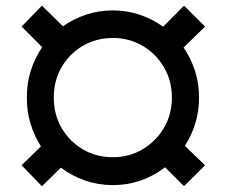

<svg xmlns="http://www.w3.org/2000/svg" viewBox="-20 -639 791 673"><path d="M127 13.7 55.7 -59.6 123.5 -126Q100.1 -162.6 86.9 -205.8Q73.7 -249 74.2 -296.9Q73.7 -347.2 88.1 -391.8Q102.5 -436.5 127.9 -473.6L55.7 -545.9L127 -619.1L200.7 -546.9Q237.8 -573.2 282.2 -587.9Q326.7 -602.5 376 -602.5Q424.8 -602.5 469.7 -587.4Q514.6 -572.3 551.8 -545.4L625 -619.1L698.7 -545.9L623.5 -472.2Q648.9 -435.5 663.3 -391.1Q677.7 -346.7 677.7 -296.9Q677.7 -249.5 664.6 -206.5Q651.4 -163.6 627.9 -127.9L698.7 -59.6L625 13.7L558.6 -52.7Q520.5 -22.9 473.9 -6.6Q427.2 9.8 376 9.8Q324.7 9.8 278.1 -6.3Q231.4 -22.5 193.4 -51.3ZM376 -87.9Q432.6 -87.9 479.5 -115.5Q526.4 -143.1 554.4 -190.4Q582.5 -237.8 582.5 -296.9Q582.5 -356.4 554.4 -403.8Q526.4 -451.2 479.5 -478.5Q432.6 -505.9 376 -505.9Q317.4 -505.9 270.5 -478.5Q223.6 -451.2 196 -403.8Q168.5 -356.4 168.5 -296.9Q168.5 -237.8 196 -190.4Q223.6 -143.1 270.5 -115.5Q317.4 -87.9 376 -87.9Z"/></svg>

Font: Inter Tight ExtraBold
Style: Regular
Weight: 800
Designer: Rasmus Andersson
Foundry: rsms
Version: Version 3.004; ttfautohint (v1.8.4.7-5d5b)